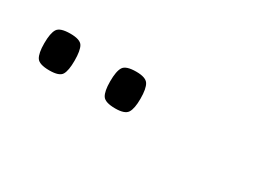

<svg xmlns="http://www.w3.org/2000/svg" viewBox="-11 -851 623 439"><g transform="rotate(30 300.0 -631.5)"><path d="M273 -583Q246 -583 239 -594Q232 -605 232 -631Q232 -658 239 -669Q246 -680 273 -680Q298 -680 305 -669Q312 -658 312 -631Q312 -605 305 -594Q298 -583 273 -583ZM99 -583Q72 -583 65 -594Q58 -605 58 -631Q58 -658 65 -669Q72 -680 99 -680Q125 -680 131.5 -669Q138 -658 138 -631Q138 -605 131.5 -594Q125 -583 99 -583Z"/></g></svg>

Font: Changa ExtraLight
Style: Regular
Weight: 250
Designer: Eduardo Rodriguez Tunni
Foundry: Eduardo Rodriguez Tunni
Version: Version 3.002; ttfautohint (v1.8.2)